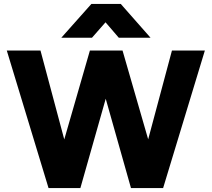

<svg xmlns="http://www.w3.org/2000/svg" viewBox="-20 -957 1077 977"><path d="M227 0 14.5 -700H186L307 -247.5L437.5 -700H603.5L734 -248L855 -700H1022.5L810 0H646.5L518 -454.5L389 0ZM292 -765 445 -937H594.5L746 -765H584.5L517 -843.5L448 -765Z"/></svg>

Font: Geologica Cursive
Style: Bold
Weight: 700
Designer: Sindre Bremnes, Frode Helland
Foundry: Monokrom Skriftforlag AS
Version: Version 1.010;gftools[0.9.28]